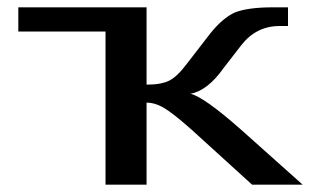

<svg xmlns="http://www.w3.org/2000/svg" viewBox="-20 -504 846 524"><path d="M503 -150 668 0H806L638 -150C569 -211 523 -243 500 -248C531 -254 561 -277 590 -318L638 -380C665 -415 700 -433 743 -433H766V-484H724C678 -484 644 -479 621 -470C599 -460 575 -440 551 -409L490 -330C472 -306 456 -291 442 -284C428 -277 408 -273 380 -273V-484H30V-418H268V0H380V-224C394 -224 409 -220 425 -211C441 -202 467 -182 503 -150Z"/></svg>

Font: Gamestation Extended
Style: Regular
Weight: 400
Width: 7
Designer: Jonas Hecksher
Foundry: Jonas Hecksher, Playtypeª, e-types AS
Version: Version 1.003